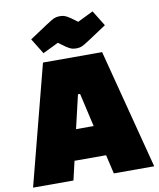

<svg xmlns="http://www.w3.org/2000/svg" viewBox="-104 -917 816 988"><g transform="rotate(-10 304.5 -422.5)"><path d="M199 0H-12L150 -625H459L621 0H410L387 -99H222ZM299 -433 258 -258H350L310 -433ZM447 -840 497 -759Q378 -679 363.5 -673Q349 -667 335 -667Q321 -667 312.5 -669Q304 -671 294 -676.5Q284 -682 278.5 -686Q273 -690 260.5 -699Q248 -708 243 -712L161 -672L111 -753Q230 -833 244.5 -839Q259 -845 273 -845Q287 -845 295.5 -843Q304 -841 314 -835.5Q324 -830 329.5 -826Q335 -822 347.5 -813Q360 -804 365 -800Z"/></g></svg>

Font: Myanmar Thuriya
Style: Regular
Weight: 400
Designer: Danh Hong
Foundry: Google Inc.
Version: Version 2.00 November 23, 2015